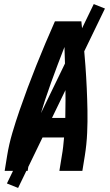

<svg xmlns="http://www.w3.org/2000/svg" viewBox="-20 -840 540 944"><path d="M3 0 15 -74Q24 -130 40.5 -186Q57 -242 76 -297Q95 -352 115.5 -407Q136 -462 158 -517Q180 -572 203 -626.5Q226 -681 250 -735H380Q386 -681 391 -626.5Q396 -572 400 -517Q404 -462 406.5 -407Q409 -352 410 -297Q411 -242 408.5 -186Q406 -130 397 -74L385 0H272L284 -74Q288 -96 290.5 -118.5Q293 -141 295 -164H147Q141 -141 136.5 -118.5Q132 -96 128 -74L116 0ZM174 -260H301Q303 -348 301.5 -435Q300 -522 297 -609Q263 -522 231.5 -435Q200 -348 174 -260ZM69 84 14 62 441 -820 496 -798Z"/></svg>

Font: Iosevka Term Curly
Style: Bold Italic
Weight: 700
Italic angle: -9°
Designer: Belleve Invis
Foundry: Belleve Invis
Version: Version 32.3.0